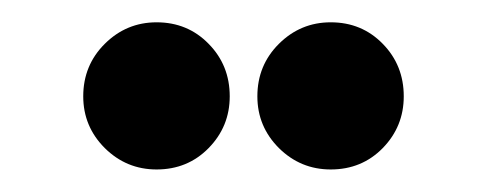

<svg xmlns="http://www.w3.org/2000/svg" viewBox="-20 -765 439 173"><path d="M278 -612.3Q250.8 -612.3 231.3 -631.6Q211.9 -651 211.9 -678.2Q211.9 -706.2 231.3 -725.5Q250.8 -744.9 278 -744.9Q306 -744.9 324.9 -725.5Q343.8 -706.2 343.8 -678.2Q343.8 -651 324.9 -631.6Q306 -612.3 278 -612.3ZM121.1 -612.3Q93.9 -612.3 74.4 -631.6Q55 -651 55 -678.2Q55 -706.2 74.4 -725.5Q93.9 -744.9 121.1 -744.9Q149.1 -744.9 168 -725.5Q187 -706.2 187 -678.2Q187 -651 168 -631.6Q149.1 -612.3 121.1 -612.3Z"/></svg>

Font: Stick No Bills ExtraLight
Style: Regular
Weight: 200
Designer: Kosala Senevirathne, Siva Puranthara, Lasantha Premarathna, Tharique Azeez
Foundry: mooniak
Version: Version 2.000